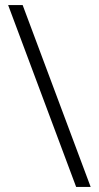

<svg xmlns="http://www.w3.org/2000/svg" viewBox="-20 -734 387 754"><path d="M69 -714H12L279 0H336Z"/></svg>

Font: Noto Sans Gujarati Light
Style: Regular
Weight: 300
Designer: Jelle Bosma - Monotype Design Team, Universal Thirst
Foundry: Monotype Imaging Inc.
Version: Version 2.106